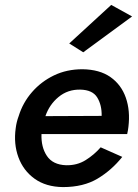

<svg xmlns="http://www.w3.org/2000/svg" viewBox="-20 -752 562 782"><path d="M518 -685 319 -539 262 -575 433 -732ZM478 -113Q435 -59 377.5 -24.5Q320 10 236 10Q167 9 121 -24Q75 -57 55 -111.5Q35 -166 44 -230Q47 -255 56 -279Q73 -334 110.5 -377Q148 -420 200 -445Q252 -470 316 -470Q386 -469 430 -438Q474 -407 492.5 -354Q511 -301 503 -235Q502 -229 501 -221Q500 -213 498 -206H149Q147 -153 171 -117Q195 -81 249 -79Q294 -78 329 -100Q364 -122 390 -152ZM307 -387Q256 -388 218.5 -357Q181 -326 165 -279L394 -280Q395 -324 376 -355Q357 -386 307 -387Z"/></svg>

Font: Jost* Medium
Style: Italic
Weight: 500
Italic angle: -10°
Version: Version 3.7